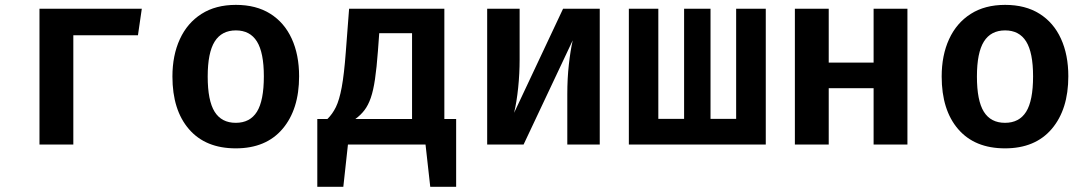

<svg xmlns="http://www.w3.org/2000/svg" viewBox="-20 -578 4348 768"><path d="M273.3 0H137.9V-543.1H547.2L531.8 -436.9H273.3Z M923.6 -558.5Q1004.6 -558.5 1061 -523.1Q1117.4 -487.7 1146.9 -423.3Q1176.4 -359 1176.4 -272.8Q1176.4 -140.5 1110.3 -62.6Q1044.1 15.4 923.1 15.4Q802.1 15.4 735.9 -61.3Q669.7 -137.9 669.7 -271.8Q669.7 -356.9 699.5 -421.5Q729.2 -486.2 785.9 -522.3Q842.6 -558.5 923.6 -558.5ZM923.6 -456.4Q866.7 -456.4 838.7 -411.8Q810.8 -367.2 810.8 -271.8Q810.8 -175.4 838.5 -131Q866.2 -86.7 923.1 -86.7Q980 -86.7 1007.7 -131Q1035.4 -175.4 1035.4 -272.8Q1035.4 -367.7 1007.7 -412.1Q980 -456.4 923.6 -456.4Z M1249.2 -102.1H1289.7Q1309.7 -121.5 1323.6 -149.7Q1337.4 -177.9 1346.9 -229Q1356.4 -280 1363.1 -368.7L1376.4 -543.1H1757.4V-102.1H1804.6V169.2H1701L1682.1 0H1371.8L1353.3 169.2H1249.2ZM1628.2 -445.1H1496.9L1491.8 -374.9Q1486.7 -306.7 1480 -261.3Q1473.3 -215.9 1463.1 -186.4Q1452.8 -156.9 1437.9 -137.4Q1423.1 -117.9 1401.5 -102.1H1628.2Z M2379 -543.1V0H2249.2V-201Q2249.2 -264.6 2255.4 -319.7Q2261.5 -374.9 2270.8 -416.4L2074.4 0H1928.7V-543.1H2058.5V-340.5Q2058.5 -282.6 2052.6 -226.2Q2046.7 -169.7 2036.4 -126.7L2232.3 -543.1Z M3043.1 -543.1V0H2495.4V-543.1H2613.3V-102.6H2716.4V-543.1H2822.1V-102.6H2924.6V-543.1Z M3474.4 0V-225.1H3294.9V0H3159.5V-543.1H3294.9V-327.7H3474.4V-543.1H3609.7V0Z M4000.5 -558.5Q4081.5 -558.5 4137.9 -523.1Q4194.4 -487.7 4223.8 -423.3Q4253.3 -359 4253.3 -272.8Q4253.3 -140.5 4187.2 -62.6Q4121 15.4 4000 15.4Q3879 15.4 3812.8 -61.3Q3746.7 -137.9 3746.7 -271.8Q3746.7 -356.9 3776.4 -421.5Q3806.2 -486.2 3862.8 -522.3Q3919.5 -558.5 4000.5 -558.5ZM4000.5 -456.4Q3943.6 -456.4 3915.6 -411.8Q3887.7 -367.2 3887.7 -271.8Q3887.7 -175.4 3915.4 -131Q3943.1 -86.7 4000 -86.7Q4056.9 -86.7 4084.6 -131Q4112.3 -175.4 4112.3 -272.8Q4112.3 -367.7 4084.6 -412.1Q4056.9 -456.4 4000.5 -456.4Z"/></svg>

Font: Fira Code SemiBold
Style: Regular
Weight: 600
Designer: Carrois Corporate, Edenspiekermann AG, Nikita Prokopov
Foundry: Carrois Corporate, Edenspiekermann AG, Nikita Prokopov
Version: Version 6.002